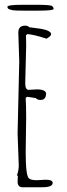

<svg xmlns="http://www.w3.org/2000/svg" viewBox="-20 -766 280 799"><path d="M139.6 -721.7Q102.1 -721.7 79.8 -721.7Q57.6 -721.7 47.4 -722.2Q37.1 -722.7 32 -723.6Q26.9 -724.6 21 -726.6Q10.7 -729.5 10.7 -737.8Q11.7 -746.1 74.7 -746.1H131.3Q189 -746.1 196.3 -741Q203.6 -735.8 203.1 -728.8Q202.6 -721.7 139.6 -721.7ZM53.2 -7.8 54.2 -33.2 50.8 -37.1Q58.1 -57.1 58.1 -78.1L53.2 -210L60.1 -511.2L56.2 -630.9Q56.2 -659.2 85 -659.2Q96.2 -659.2 101.1 -652.8Q104.5 -651.9 129.9 -648.9Q191.4 -642.1 192.9 -624Q192.9 -616.2 173.8 -605Q118.7 -623 92.8 -624L87.9 -618.2Q88.9 -604 88.9 -575.2L85 -419.9Q85 -392.1 99.1 -392.1L132.8 -394Q170.9 -394 171.9 -376Q171.9 -365.7 166.7 -357.9Q161.6 -350.1 148.4 -350.1Q135.3 -350.1 128.9 -357.9L96.2 -362.8H91.8L86.9 -357.9V-355Q88.9 -329.1 88.9 -275.9L86.9 -133.8Q86.9 -34.2 100.6 -23.4Q109.4 -16.1 132.8 -16.1L169.9 -18.1Q199.2 -18.1 199.2 -4.9Q199.2 13.2 155.8 13.2H73.2Q54.7 13.2 53.2 -7.8Z"/></svg>

Font: Amatic SC
Style: Regular
Weight: 400
Version: Version 1.004